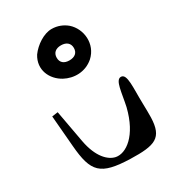

<svg xmlns="http://www.w3.org/2000/svg" viewBox="-254 -1258 1281 1405"><g transform="rotate(-30 386.5 -555.5)"><path d="M88 -555 110 -293C129 -62 180 -8 428 0C636 6 704 -19 710 -186C711 -220 710 -260 709 -307C705 -437 721 -556 667 -555C620 -554 617 -452 593 -342C540 -128 423 -50 343 -65C283 -77 215 -143 188 -288L138 -562ZM294 -755C365 -717 461 -714 535 -778C625 -860 610 -995 531 -1065C498 -1093 454 -1112 403 -1112C337 -1112 261 -1061 219 -1003C158 -905 207 -802 294 -755ZM403 -974C449 -974 476 -950 476 -910C476 -870 449 -847 403 -847C357 -847 331 -870 331 -910C331 -950 357 -974 403 -974Z"/></g></svg>

Font: Venom Sans
Style: Bd
Weight: 700
Version: Version 1.001